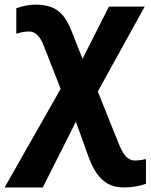

<svg xmlns="http://www.w3.org/2000/svg" viewBox="-44 -575 656 835"><path d="M219.7 -188.5 145.5 -377.9Q138.2 -397.5 127 -412.6Q108.9 -438 82 -438Q55.7 -438 26.9 -428.2V-539.1Q69.8 -554.7 110.8 -554.7Q147.9 -554.7 174.1 -545.9Q200.2 -537.1 219.7 -518.1Q247.6 -491.7 269 -435.5L314.9 -319.3L429.7 -546.4H585.4L381.3 -177.2L471.2 47.4Q486.3 84 498.5 99.1Q516.6 123 543 123Q565.4 123 590.8 116.7V224.1Q548.3 240.2 494.1 240.2Q462.4 240.2 437.5 230Q412.6 219.7 393.1 198.7Q361.3 167 335.9 93.3L286.1 -45.9L142.1 240.2H-23.9Z"/></svg>

Font: Viking Open Sans
Style: Bold
Weight: 700
Foundry: Ascender Corporation
Version: Version 2.001